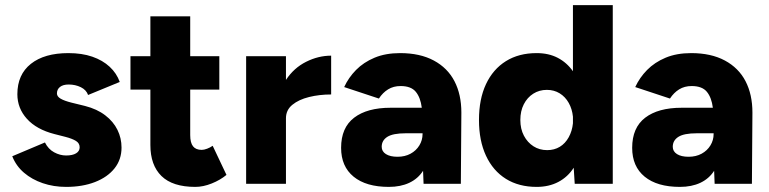

<svg xmlns="http://www.w3.org/2000/svg" viewBox="-20 -720 3011 752"><path d="M239 12Q190 12 147.5 -2.5Q105 -17 74 -43.5Q43 -70 28 -108L156 -162Q169 -136 192 -123.5Q215 -111 239 -111Q264 -111 278 -119.5Q292 -128 292 -143Q292 -159 277.5 -168Q263 -177 236 -184L193 -195Q123 -213 85.5 -254.5Q48 -296 48 -351Q48 -428 101 -470Q154 -512 248 -512Q301 -512 341.5 -498Q382 -484 409.5 -458.5Q437 -433 449 -399L325 -348Q318 -368 296.5 -378.5Q275 -389 249 -389Q227 -389 215 -379.5Q203 -370 203 -354Q203 -342 217.5 -333.5Q232 -325 260 -318L313 -305Q360 -293 392 -268.5Q424 -244 440 -211.5Q456 -179 456 -142Q456 -95 428.5 -60.5Q401 -26 352 -7Q303 12 239 12Z M745 12Q656 12 612.5 -30.5Q569 -73 569 -152V-369H491V-500H569V-656H725V-500H839V-369H725V-191Q725 -161 736 -147Q747 -133 770 -133Q779 -133 791 -137.5Q803 -142 813 -149L867 -35Q843 -15 809.5 -1.5Q776 12 745 12Z M944 0V-500H1100V-407Q1131 -454 1179 -478Q1227 -502 1277 -502V-350Q1231 -350 1190.5 -340Q1150 -330 1125 -309.5Q1100 -289 1100 -257V0Z M1503 12Q1414 12 1365 -28Q1316 -68 1316 -141Q1316 -220 1367 -259Q1418 -298 1510 -298H1632Q1627 -338 1608.5 -360.5Q1590 -383 1549 -383Q1521 -383 1500 -370Q1479 -357 1464 -334L1328 -379Q1345 -416 1374.5 -446Q1404 -476 1447 -494Q1490 -512 1547 -512Q1625 -512 1679 -483Q1733 -454 1760 -402Q1787 -350 1787 -279L1785 0H1639L1637 -51Q1617 -20 1583 -4Q1549 12 1503 12ZM1537 -106Q1566 -106 1588 -118Q1610 -130 1622.5 -150.5Q1635 -171 1635 -195V-198H1569Q1519 -198 1497 -184Q1475 -170 1475 -145Q1475 -127 1491.5 -116.5Q1508 -106 1537 -106Z M2082 12Q2012 12 1961.5 -19.5Q1911 -51 1883.5 -110Q1856 -169 1856 -250Q1856 -332 1883.5 -390.5Q1911 -449 1961.5 -480.5Q2012 -512 2082 -512Q2129 -512 2164.5 -493.5Q2200 -475 2224 -441V-700H2380V0H2231L2227 -63Q2204 -27 2167 -7.5Q2130 12 2082 12ZM2123 -132Q2151 -132 2172.5 -145Q2194 -158 2207.5 -182.5Q2221 -207 2224 -237V-263Q2221 -293 2207.5 -317Q2194 -341 2172 -354.5Q2150 -368 2122 -368Q2092 -368 2068.5 -353Q2045 -338 2031.5 -311.5Q2018 -285 2018 -250Q2018 -215 2032 -188.5Q2046 -162 2069.5 -147Q2093 -132 2123 -132Z M2643 12Q2554 12 2505 -28Q2456 -68 2456 -141Q2456 -220 2507 -259Q2558 -298 2650 -298H2772Q2767 -338 2748.5 -360.5Q2730 -383 2689 -383Q2661 -383 2640 -370Q2619 -357 2604 -334L2468 -379Q2485 -416 2514.5 -446Q2544 -476 2587 -494Q2630 -512 2687 -512Q2765 -512 2819 -483Q2873 -454 2900 -402Q2927 -350 2927 -279L2925 0H2779L2777 -51Q2757 -20 2723 -4Q2689 12 2643 12ZM2677 -106Q2706 -106 2728 -118Q2750 -130 2762.5 -150.5Q2775 -171 2775 -195V-198H2709Q2659 -198 2637 -184Q2615 -170 2615 -145Q2615 -127 2631.5 -116.5Q2648 -106 2677 -106Z"/></svg>

Font: Figtree ExtraBold
Style: Regular
Weight: 800
Designer: Erik Kennedy
Foundry: Erik Kennedy
Version: Version 2.002